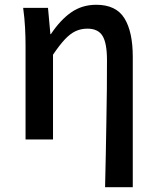

<svg xmlns="http://www.w3.org/2000/svg" viewBox="-20 -584 656 804"><path d="M420 200Q422 134 423 63.5Q424 -7 425.5 -76.5Q427 -146 427.5 -211Q428 -276 428 -332Q428 -403 409.5 -433.5Q391 -464 346 -464Q319 -464 296.5 -453.5Q274 -443 251.5 -419Q229 -395 202 -355V0H87V-394Q87 -427 85 -467Q83 -507 77 -551H181L191 -441H193Q233 -501 278.5 -532.5Q324 -564 383 -564Q466 -564 501 -507.5Q536 -451 536 -346V200Z"/></svg>

Font: Noto Sans SC Medium
Style: Regular
Weight: 500
Designer: Ryoko NISHIZUKA  (kana, bopomofo & ideographs); Paul D. Hunt (Latin, Greek & Cyrillic); Sandoll Communications , Soo-you
Foundry: Adobe
Version: Version 2.004-H2;hotconv 1.0.118;makeotfexe 2.5.65603